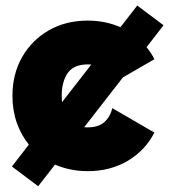

<svg xmlns="http://www.w3.org/2000/svg" viewBox="-20 -596 603 685"><path d="M469.7 -576.2 563.5 -505.9 502.9 -427.7Q519 -408.2 530.8 -384.8L418.5 -319.8L280.3 -142.1Q286.1 -141.6 293 -141.6Q331.1 -141.6 352.1 -160.2Q373 -178.7 380.9 -210L530.8 -123Q498.5 -59.6 436.3 -22.5Q374 14.6 293 14.6Q230 14.6 176.3 -8.8L116.2 68.4L22.5 -2L83 -80.1Q55.2 -114.3 39.8 -158.4Q24.4 -202.6 24.4 -253.9Q24.4 -332 59.1 -392.6Q93.8 -453.1 154.3 -487.8Q214.8 -522.5 293 -522.5Q356 -522.5 409.7 -499ZM200.2 -253.9Q200.2 -242.2 201.2 -231.4L305.7 -365.7Q299.8 -366.2 293 -366.2Q242.7 -366.2 221.4 -335.2Q200.2 -304.2 200.2 -253.9Z"/></svg>

Font: Giphurs Black
Style: Regular
Weight: 900
Version: Version 0.920; ttfautohint (v1.8.4.7-5d5b)